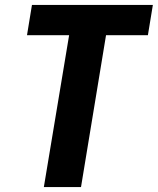

<svg xmlns="http://www.w3.org/2000/svg" viewBox="-20 -755 637 775"><path d="M157 0H307L408 -613H577L597 -735H109L89 -613H259Z"/></svg>

Font: Iosevka Sparkle Heavy Oblique
Style: Regular
Weight: 900
Italic angle: -9°
Designer: Belleve Invis
Foundry: Belleve Invis
Version: Version 4.5.0; ttfautohint (v1.8.3)